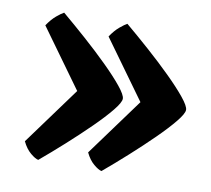

<svg xmlns="http://www.w3.org/2000/svg" viewBox="-60 -564 670 610"><g transform="rotate(10 275.0 -259.5)"><path d="M100 -22Q90 -24 74.5 -37Q59 -50 48 -73L184 -259L48 -447Q62 -468 77 -480.5Q92 -493 100 -497Q137 -466 177.5 -430Q218 -394 253 -359.5Q288 -325 309.5 -298.5Q331 -272 331 -260Q331 -248 309.5 -221.5Q288 -195 253 -160.5Q218 -126 177.5 -89.5Q137 -53 100 -22ZM304 -22Q294 -24 278.5 -37Q263 -50 252 -73L388 -259L252 -447Q266 -468 281 -480.5Q296 -493 304 -497Q341 -466 381.5 -430Q422 -394 457 -359.5Q492 -325 513.5 -298.5Q535 -272 535 -260Q535 -248 513.5 -221.5Q492 -195 457 -160.5Q422 -126 381.5 -89.5Q341 -53 304 -22Z"/></g></svg>

Font: Texturina 72pt Black
Style: Regular
Weight: 900
Designer: Guillermo Torres Carreño
Foundry: Omnibus-Type
Version: Version 1.002; ttfautohint (v1.8.3)